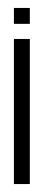

<svg xmlns="http://www.w3.org/2000/svg" viewBox="-20 -458 110 483"><path d="M15 -398V-438H55V-398ZM15 5V-360H55V5Z"/></svg>

Font: RIT Chingam
Style: Regular
Weight: 400
Version: Version 1.2.1